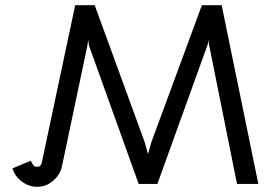

<svg xmlns="http://www.w3.org/2000/svg" viewBox="-20 -706 1055 738"><path d="M28 -59 98 -88Q106 -73 110 -69Q114 -65 123 -65Q130 -65 133.5 -68Q137 -71 140 -78L269 -686H344L536 -160L549 -114L562 -160L756 -686H832L973 1H891L783 -537L782 -553L779 -537L585 1H513L322 -531L319 -553L316 -531L218 -66Q211 -34 184 -11Q157 12 123 12Q90 12 63 -9Q36 -30 28 -59Z"/></svg>

Font: Bellota
Style: Bold
Weight: 700
Designer: Kemie Guaida
Foundry: Kemie Guaida
Version: Version 4.001